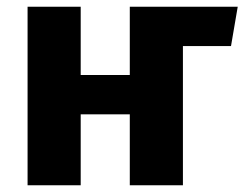

<svg xmlns="http://www.w3.org/2000/svg" viewBox="-20 -551 727 571"><path d="M366 -531V-328H220V-531H62V0H220V-211H366V0H524V-414H667L687 -531Z"/></svg>

Font: Fira Sans
Style: Bold
Weight: 700
Designer: Carrois Corporate & Edenspiekermann AG
Foundry: Carrois Corporate GbR & Edenspiekermann AG
Version: Version 4.203